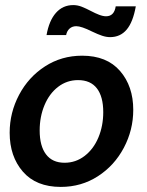

<svg xmlns="http://www.w3.org/2000/svg" viewBox="-20 -725 578 755"><path d="M18 -203Q18 -282 55 -352Q92 -422 157 -464Q222 -506 303 -506Q400 -506 452 -446Q504 -386 504 -293Q504 -214 467 -144Q430 -74 365 -32Q300 10 219 10Q122 10 70 -50Q18 -110 18 -203ZM386 -284Q386 -345 361 -377.5Q336 -410 287 -410Q243 -410 208.5 -383.5Q174 -357 155 -311.5Q136 -266 136 -212Q136 -151 161 -118Q186 -85 234 -85Q278 -85 313 -112Q348 -139 367 -184.5Q386 -230 386 -284ZM342 -601Q300 -622 280 -622Q264 -622 253.5 -612.5Q243 -603 240 -587H163Q173 -644 200 -674.5Q227 -705 268 -705Q285 -705 301.5 -698.5Q318 -692 339 -681Q354 -673 369.5 -667Q385 -661 397 -661Q429 -661 435 -700H514Q503 -638 478 -608.5Q453 -579 413 -579Q398 -579 381.5 -584.5Q365 -590 342 -601Z"/></svg>

Font: Cabin SemiBold
Style: Italic
Weight: 600
Italic angle: -7°
Designer: Pablo Impallari
Foundry: Pablo Impallari. http://www.impallari.com Igino Marini. http://www.ikern.com
Version: Version 2.200